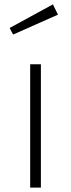

<svg xmlns="http://www.w3.org/2000/svg" viewBox="-20 -858 325 878"><path d="M222 -838 24 -730 40 -700 245 -791ZM167 -564H118V0H167Z"/></svg>

Font: Glow Sans SC Normal Light
Style: Regular
Weight: 300
Designer: Ryoko NISHIZUKA (kana, bopomofo & ideographs); Paul D. Hunt (Latin, Greek & Cyrillic); Sandoll Communications, Soo-young
Version: Version 0.93